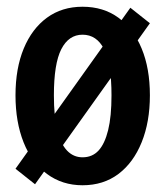

<svg xmlns="http://www.w3.org/2000/svg" viewBox="-20 -540 491 570"><path d="M225 10Q165 10 119.5 -23.5Q74 -57 50 -117.5Q26 -178 26 -257Q26 -337 50.5 -396Q75 -455 119.5 -487.5Q164 -520 225 -520Q287 -520 331.5 -487.5Q376 -455 400.5 -396Q425 -337 425 -257Q425 -178 400.5 -117.5Q376 -57 331.5 -23.5Q287 10 225 10ZM225 -73Q254 -73 272.5 -93Q291 -113 301 -153.5Q311 -194 311 -257Q311 -351 289 -394Q267 -437 225 -437Q184 -437 162 -394Q140 -351 140 -257Q140 -194 150 -153.5Q160 -113 179 -93Q198 -73 225 -73ZM84 7 26 -39 367 -517 425 -471Z"/></svg>

Font: Instrument Sans Condensed SemiBold
Style: Regular
Weight: 600
Width: 3
Designer: Rodrigo Fuenzalida
Foundry: fragTYPE
Version: Version 1.000;gftools[0.9.28]